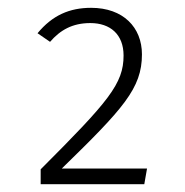

<svg xmlns="http://www.w3.org/2000/svg" viewBox="-20 -820 472 491"><path d="M213 -800C158 -800 114 -781 76 -735L108 -713C134 -743 165 -761 211 -761C262 -761 296 -732 296 -678C296 -606 258 -561 84 -387V-349H349L356 -389H138C295 -542 343 -594 343 -681C343 -750 295 -800 213 -800Z"/></svg>

Font: Glow Sans SC Normal Light
Style: Regular
Weight: 300
Designer: Ryoko NISHIZUKA (kana, bopomofo & ideographs); Paul D. Hunt (Latin, Greek & Cyrillic); Sandoll Communications, Soo-young
Version: Version 0.93